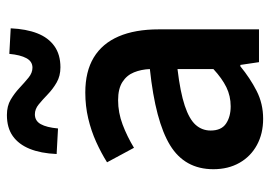

<svg xmlns="http://www.w3.org/2000/svg" viewBox="-133 -637 782 556"><g transform="rotate(-90 258.0 -359.0)"><path d="M192 12Q149 12 116 -6Q83 -24 64.5 -56.5Q46 -89 46 -132Q46 -215 115.5 -257.5Q185 -300 336 -316Q335 -341 326.5 -362Q318 -383 298.5 -395.5Q279 -408 246 -408Q210 -408 175.5 -395Q141 -382 108 -362L66 -440Q93 -457 125 -471.5Q157 -486 193 -494.5Q229 -503 268 -503Q329 -503 369.5 -478.5Q410 -454 430.5 -406.5Q451 -359 451 -290V0H356L348 -54H344Q310 -26 273 -7Q236 12 192 12ZM228 -82Q258 -82 283.5 -94.5Q309 -107 336 -132V-236Q269 -228 230 -215Q191 -202 174.5 -183.5Q158 -165 158 -140Q158 -109 178 -95.5Q198 -82 228 -82ZM341 -575Q316 -575 297 -586Q278 -597 262.5 -612Q247 -627 233.5 -638Q220 -649 205 -649Q186 -649 176.5 -632Q167 -615 164 -582L90 -586Q92 -632 105 -664Q118 -696 142 -713Q166 -730 203 -730Q229 -730 247.5 -719Q266 -708 281.5 -693.5Q297 -679 311 -667.5Q325 -656 340 -656Q358 -656 367.5 -673.5Q377 -691 380 -723L454 -719Q452 -674 439.5 -642Q427 -610 402.5 -592.5Q378 -575 341 -575Z"/></g></svg>

Font: Source Sans 3 ExtraLight SemiBold
Style: Regular
Weight: 600
Version: Version 3.052;hotconv 1.1.0;makeotfexe 2.6.0